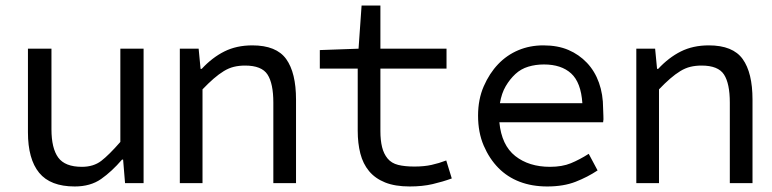

<svg xmlns="http://www.w3.org/2000/svg" viewBox="-20 -662 2790 694"><path d="M166 -195Q166 -126 190.5 -92.5Q215 -59 276 -59Q318 -59 346 -80.5Q374 -102 415 -149V-486H499V0H432L425 -85H421Q384 -42 345.5 -15Q307 12 250 12Q162 12 121.5 -37.5Q81 -87 81 -184V-486H166Z M630 0V-486H698L705 -413H709Q747 -454 791 -476Q835 -498 892 -498Q979 -498 1014.5 -448.5Q1050 -399 1050 -302V0H968V-291Q968 -360 947 -392.5Q926 -425 866 -425Q844 -425 825.5 -420.5Q807 -416 789 -405Q771 -394 752 -377.5Q733 -361 712 -339V0Z M1355 -188Q1355 -155 1361 -130.5Q1367 -106 1381 -89Q1395 -72 1419 -66Q1443 -60 1478 -60Q1513 -60 1540 -66Q1567 -72 1593 -82L1613 -17Q1580 -5 1543.5 3.5Q1507 12 1461 12Q1408 12 1372 -2.5Q1336 -17 1314 -43.5Q1292 -70 1282.5 -107Q1273 -144 1273 -189V-414H1136V-481L1276 -486L1287 -642H1355V-486H1594V-414H1355Z M1785 -220Q1793 -137 1842.5 -98Q1892 -59 1968 -59Q2012 -59 2043.5 -72Q2075 -85 2108 -106L2140 -46Q2104 -22 2060.5 -5Q2017 12 1958 12Q1903 12 1858.5 -5Q1814 -22 1781.5 -55Q1749 -88 1728.5 -135.5Q1708 -183 1708 -244Q1708 -303 1728.5 -350Q1749 -397 1780.5 -430Q1812 -463 1853.5 -480.5Q1895 -498 1944 -498Q1996 -498 2034.5 -481.5Q2073 -465 2101.5 -435Q2130 -405 2145 -363Q2160 -321 2160 -270Q2160 -256 2161 -243Q2162 -230 2160 -220ZM2085 -289Q2080 -364 2044.5 -396.5Q2009 -429 1946 -429Q1916 -429 1889.5 -421Q1863 -413 1843 -394.5Q1823 -376 1808 -350.5Q1793 -325 1787 -289Z M2280 0V-486H2348L2355 -413H2359Q2397 -454 2441 -476Q2485 -498 2542 -498Q2629 -498 2664.5 -448.5Q2700 -399 2700 -302V0H2618V-291Q2618 -360 2597 -392.5Q2576 -425 2516 -425Q2494 -425 2475.5 -420.5Q2457 -416 2439 -405Q2421 -394 2402 -377.5Q2383 -361 2362 -339V0Z"/></svg>

Font: Codetta
Style: Regular
Weight: 400
Italic angle: -11°
Designer: Ulrich Proeller
Foundry: PROSA GmbH
Version: Version 2.00;September 29, 2018;FontCreator 11.5.0.2427 64-b